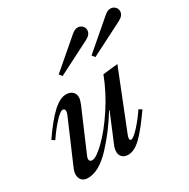

<svg xmlns="http://www.w3.org/2000/svg" viewBox="-164 -878 1025 1039"><g transform="rotate(-30 348.5 -359.0)"><path d="M46 -41Q46 -58 55 -79L169 -344Q174 -355 174 -365Q174 -381 160 -381Q145 -381 110.5 -343.5Q76 -306 44 -258L26 -270Q89 -361 134.5 -402.5Q180 -444 217 -444Q242 -444 256.5 -431Q271 -418 271 -396Q271 -381 261 -356L152 -102Q146 -90 146 -81Q146 -64 164 -64Q189 -64 243.5 -117Q298 -170 355 -256.5Q412 -343 448 -437L541 -447L399 -90Q393 -75 393 -68Q393 -55 401 -55Q416 -55 452 -94.5Q488 -134 517 -178L536 -167Q471 -74 428.5 -33Q386 8 348 8Q325 8 311.5 -4.5Q298 -17 298 -39Q298 -57 307 -78L380 -253H377Q317 -154 241 -73Q165 8 96 8Q72 8 59 -5.5Q46 -19 46 -41ZM443 -557 620 -709Q631 -718 639.5 -722Q648 -726 658 -726Q674 -726 685.5 -715Q697 -704 697 -688Q697 -662 665 -645L457 -539ZM238 -557 415 -709Q426 -718 434.5 -722Q443 -726 453 -726Q469 -726 480.5 -715Q492 -704 492 -688Q492 -662 460 -645L252 -539Z"/></g></svg>

Font: Ibarra Real Nova
Style: Italic
Weight: 400
Italic angle: -22°
Designer: Jose Maria Ribagorda & Octavio Pardo
Foundry: Octavio Pardo
Version: Version 1.014